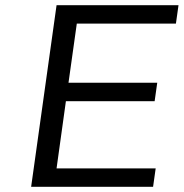

<svg xmlns="http://www.w3.org/2000/svg" viewBox="-20 -720 708 740"><path d="M658 -629H276L244 -401H586L576 -330H234L198 -71H580L570 0H100L198 -700H668Z"/></svg>

Font: Fivo Sans Modern
Style: Italic
Weight: 400
Designer: Alexander Slobzheninov
Foundry: Alexander Slobzheninov
Version: 1.0